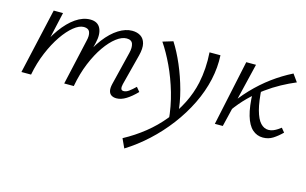

<svg xmlns="http://www.w3.org/2000/svg" viewBox="-88 -654 1871 1175"><g transform="rotate(15 848.0 -66.5)"><path d="M635.1 5.2Q616.1 5.2 603.1 -3Q590.2 -11.2 586.2 -28.4Q582.2 -45.6 588.4 -72.5L640.4 -284.3Q649 -318.8 641.4 -342Q633.7 -365.2 602.2 -365.2Q571.9 -365.2 537.1 -338.6Q502.3 -312.1 468.4 -263.7Q434.5 -215.4 406.8 -148.4Q379.2 -81.4 364.3 0H320.5Q342.9 -100.7 377 -179Q411.1 -257.2 452 -310.6Q493 -364.1 537.2 -391.7Q581.4 -419.4 622.9 -419.4Q654.5 -419.4 676.6 -405.3Q698.7 -391.2 706.3 -361.4Q713.8 -331.5 701.6 -284L651.3 -89Q646.8 -70.5 649.8 -59.8Q652.7 -49 666.7 -49Q682.5 -49 699.5 -61.4Q716.5 -73.8 738.7 -95.3L760.9 -68.5Q727.4 -33.7 695.9 -14.3Q664.4 5.2 635.1 5.2ZM32.5 0 126.1 -414.2H185.1L92.5 0ZM53.6 0Q73.6 -90.2 106.1 -166.6Q138.5 -243.1 179.3 -299.8Q220.1 -356.5 265.7 -388Q311.4 -419.4 357.6 -419.4Q404.9 -419.4 422.4 -383.5Q439.8 -347.5 425.3 -288.5L355 0H303.6L368 -287Q377.1 -322 369 -343.6Q360.8 -365.2 331 -365.2Q301.9 -365.2 267 -337Q232.2 -308.9 198.1 -259.2Q164.1 -209.5 136.2 -143.1Q108.3 -76.8 93.6 0Z M761.6 289 734.9 230.9Q804.6 193.5 865 145.2Q925.4 96.9 972.8 38.7Q1020.2 -19.5 1052.8 -84.4Q1085.5 -149.4 1100.7 -219.1Q1110.4 -265.4 1113.6 -314.1Q1116.9 -362.9 1113.3 -414.2H1182.6Q1184.6 -375.5 1181.4 -337.1Q1178.1 -298.7 1169.5 -259.1Q1151.5 -178 1112.9 -99.2Q1074.3 -20.4 1019.8 51.4Q965.4 123.2 899.6 183.6Q833.9 244.1 761.6 289ZM980.3 56.1Q972.7 -33.8 948.1 -118.2Q923.5 -202.5 889.1 -275.5Q854.7 -348.4 817.5 -402.9L882.4 -422.5Q917.3 -368.1 947.7 -297.2Q978.2 -226.3 999.5 -148Q1020.8 -69.6 1026.3 8.4Z M1326.5 -102.3 1302.7 -117Q1351.2 -188.5 1405 -245.1Q1458.8 -301.7 1518.5 -345.6Q1578.2 -389.5 1643.3 -422.1L1677.1 -374.9Q1632.9 -356.5 1586.7 -331.4Q1540.5 -306.3 1494.7 -273Q1448.9 -239.6 1406.3 -197.4Q1363.6 -155.1 1326.5 -102.3ZM1258 0 1346.1 -414.2H1407.8L1308.3 0ZM1562.8 5.2Q1524.6 5.2 1495.9 -20.4Q1467.2 -46 1451 -101.5Q1434.7 -156.9 1432.2 -247.1L1477.5 -292.6Q1482.4 -202.5 1497 -149Q1511.6 -95.6 1533.7 -72.3Q1555.8 -49 1583.5 -49Q1599.3 -49 1613.8 -55Q1628.4 -61.1 1640.5 -69.2Q1652.5 -77.3 1660.2 -83.3L1681.3 -57.6Q1653.8 -30.3 1625.7 -12.5Q1597.6 5.2 1562.8 5.2Z"/></g></svg>

Font: Ysabeau
Style: Bold Italic
Weight: 700
Italic angle: -12°
Designer: Christian Thalmann (Catharsis Fonts)
Version: Version 2.002